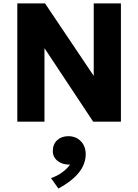

<svg xmlns="http://www.w3.org/2000/svg" viewBox="-20 -720 818 1136"><path d="M82.4 0V-700H246.4L534.6 -271V-700H695.4V0H531.4L243.1 -435V0ZM325.6 395.5 281.8 333.8Q318.9 321.2 348.7 299.2Q378.5 277.2 394.4 253.5Q367.1 254.9 343.9 245.5Q320.6 236.1 306.5 217.7Q292.4 199.2 292.4 174Q292.4 133.6 318 109.7Q343.6 85.8 384.2 85.8Q429.2 85.8 458.2 115.4Q487.1 145.1 487.1 192.5Q487.1 230.5 469.6 265.8Q452 301 416.2 333.3Q380.4 365.6 325.6 395.5Z"/></svg>

Font: Geologica Thin
Style: Regular
Weight: 100
Version: Version 1.010;gftools[0.9.28]